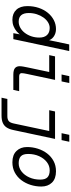

<svg xmlns="http://www.w3.org/2000/svg" viewBox="750 -1500 901 2440"><g transform="rotate(90 1200.0 -280.5)"><path d="M233 12Q151 12 104.5 -38Q58 -88 58 -178Q58 -256 80.5 -322.5Q103 -389 143 -438Q183 -487 236 -514.5Q289 -542 350 -542Q406 -542 448 -511.5Q490 -481 497 -431L483 -416L545 -710H629L478 0H402L424 -122L432 -105Q412 -70 381 -43.5Q350 -17 312.5 -2.5Q275 12 233 12ZM255 -68Q296 -68 333 -88.5Q370 -109 398 -145.5Q426 -182 442 -229.5Q458 -277 458 -331Q458 -394 426 -428Q394 -462 336 -462Q299 -462 264.5 -441Q230 -420 203.5 -383Q177 -346 161.5 -298Q146 -250 146 -196Q146 -132 173.5 -100Q201 -68 255 -68Z M930 0Q871 0 846.5 -20.5Q822 -41 822 -80Q822 -100 827 -128Q832 -156 838 -184L904 -496L937 -456H681L697 -530H996L920 -173Q916 -153 913 -136.5Q910 -120 910 -106Q910 -90 920.5 -82Q931 -74 952 -74H1139L1123 0ZM927 -613 948 -711H1036L1015 -613Z M1222 150 1238 76H1456Q1497 76 1518.5 59Q1540 42 1550 -6L1654 -496L1687 -456H1381L1397 -530H1746L1633 0Q1622 52 1600.5 85Q1579 118 1542 134Q1505 150 1448 150ZM1673 -613 1694 -711H1782L1761 -613Z M2043 12Q1949 12 1899 -40Q1849 -92 1849 -174Q1849 -245 1870 -311Q1891 -377 1930.5 -429Q1970 -481 2027 -511.5Q2084 -542 2157 -542Q2252 -542 2301.5 -490.5Q2351 -439 2351 -356Q2351 -285 2330 -219Q2309 -153 2269.5 -101Q2230 -49 2173 -18.5Q2116 12 2043 12ZM2055 -68Q2113 -68 2160 -104.5Q2207 -141 2235 -203Q2263 -265 2263 -342Q2263 -405 2234 -433.5Q2205 -462 2145 -462Q2087 -462 2040 -425.5Q1993 -389 1965 -327Q1937 -265 1937 -188Q1937 -124 1966 -96Q1995 -68 2055 -68Z"/></g></svg>

Font: Geist Mono
Style: Italic
Weight: 400
Italic angle: -12°
Monospace: yes
Designer: Basement.studio, Andrés Briganti, Mateo Zaragoza
Foundry: Basement.studio, Vercel, Andrés Briganti, Guido Ferreyra, Mateo Zaragoza
Version: Version 1.500